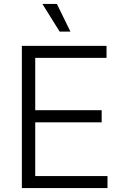

<svg xmlns="http://www.w3.org/2000/svg" viewBox="-20 -962 630 982"><path d="M91.8 0V-727.5H524.9V-666H160.2V-398.4H500V-336.4H160.2V-61.5H529.8V0ZM285.2 -800.3 196.8 -941.9H271L340.3 -800.3Z"/></svg>

Font: Inter 18pt Light
Style: Regular
Weight: 300
Designer: Rasmus Andersson
Foundry: rsms
Version: Version 4.001;git-66647c0bb